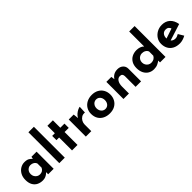

<svg xmlns="http://www.w3.org/2000/svg" viewBox="278 -2123 3468 3468"><g transform="rotate(-45 2012.0 -388.5)"><path d="M256 12Q195 12 145.5 -12.5Q96 -37 67 -88Q38 -139 38 -218Q38 -292 68 -346Q98 -400 147 -429.5Q196 -459 251 -459Q316 -459 349.5 -437.5Q383 -416 405 -390L399 -373L412 -437H542V0H402V-95L413 -65Q411 -65 401 -53.5Q391 -42 371.5 -26.5Q352 -11 323.5 0.5Q295 12 256 12ZM296 -102Q334 -102 360 -118.5Q386 -135 402 -168V-275Q390 -307 360.5 -326Q331 -345 291 -345Q261 -345 235.5 -329.5Q210 -314 195 -287Q180 -260 180 -225Q180 -190 196 -162Q212 -134 238.5 -118Q265 -102 296 -102Z M686 -789H826V0H686Z M1011 -629H1151V-439H1257V-330H1151V0H1011V-330H943V-439H1011Z M1490 -437 1503 -317 1500 -335Q1519 -374 1552 -401.5Q1585 -429 1617.5 -444Q1650 -459 1667 -459L1660 -319Q1611 -325 1576 -303Q1541 -281 1522 -245Q1503 -209 1503 -171V0H1364V-437Z M1720 -224Q1720 -291 1751.5 -344Q1783 -397 1840 -427.5Q1897 -458 1971 -458Q2046 -458 2101 -427.5Q2156 -397 2185.5 -344Q2215 -291 2215 -224Q2215 -157 2185.5 -103.5Q2156 -50 2101 -19Q2046 12 1969 12Q1897 12 1840.5 -16Q1784 -44 1752 -97Q1720 -150 1720 -224ZM1861 -223Q1861 -189 1875 -161.5Q1889 -134 1913 -118Q1937 -102 1967 -102Q2016 -102 2045 -136.5Q2074 -171 2074 -223Q2074 -275 2045 -309.5Q2016 -344 1967 -344Q1937 -344 1913 -328Q1889 -312 1875 -285Q1861 -258 1861 -223Z M2452 -437 2463 -359 2461 -366Q2484 -407 2526 -432.5Q2568 -458 2629 -458Q2691 -458 2732.5 -421.5Q2774 -385 2775 -327V0H2635V-275Q2634 -304 2619.5 -321.5Q2605 -339 2571 -339Q2522 -339 2493.5 -293.5Q2465 -248 2465 -178V0H2325V-437Z M3097 12Q3036 12 2988 -16.5Q2940 -45 2912.5 -99Q2885 -153 2885 -227Q2885 -301 2915 -353Q2945 -405 2997 -432Q3049 -459 3115 -459Q3157 -459 3195.5 -446Q3234 -433 3260 -406V-362V-789H3399V0H3259V-85L3270 -55Q3236 -27 3194 -7.5Q3152 12 3097 12ZM3143 -106Q3185 -106 3213 -122.5Q3241 -139 3259 -172V-279Q3247 -311 3216 -330Q3185 -349 3143 -349Q3112 -349 3085.5 -333.5Q3059 -318 3043 -291Q3027 -264 3027 -229Q3027 -194 3043 -166Q3059 -138 3085.5 -122Q3112 -106 3143 -106Z M3758 12Q3678 12 3622.5 -18Q3567 -48 3538 -101Q3509 -154 3509 -223Q3509 -289 3543 -342Q3577 -395 3634 -426.5Q3691 -458 3761 -458Q3855 -458 3915.5 -403.5Q3976 -349 3994 -246L3654 -138L3623 -214L3869 -297L3840 -284Q3832 -310 3811.5 -329.5Q3791 -349 3750 -349Q3703 -349 3675 -317Q3647 -285 3647 -231Q3647 -170 3680 -138.5Q3713 -107 3761 -107Q3784 -107 3805.5 -115Q3827 -123 3848 -136L3910 -32Q3875 -12 3834.5 0Q3794 12 3758 12Z"/></g></svg>

Font: Reem Kufi
Style: Regular
Weight: 400
Designer: Khaled Hosny
Version: Version 1.6